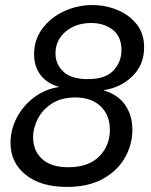

<svg xmlns="http://www.w3.org/2000/svg" viewBox="-20 -735 603 767"><path d="M246.6 11.7Q143.6 11.7 82.8 -36.6Q22 -85 22 -165Q22 -216.8 46.9 -264.6Q71.8 -312.5 116 -345.9Q160.2 -379.4 217.3 -387.7Q168.9 -400.4 142.6 -434.6Q116.2 -468.8 116.2 -518.1Q116.2 -576.2 149.2 -620.6Q182.1 -665 235.6 -689.9Q289.1 -714.8 349.6 -714.8Q401.4 -714.8 448.7 -695.3Q496.1 -675.8 526.4 -637.7Q556.6 -599.6 555.7 -543Q554.7 -474.6 507.8 -429.4Q460.9 -384.3 392.6 -374.5Q451.2 -357.4 480 -315.7Q508.8 -273.9 508.8 -216.3Q508.8 -157.7 479.2 -105.5Q449.7 -53.2 391.6 -20.8Q333.5 11.7 246.6 11.7ZM330.6 -418.9Q402.3 -418.9 433.8 -453.9Q465.3 -488.8 465.3 -534.7Q465.3 -588.9 430.4 -616Q395.5 -643.1 344.2 -643.1Q282.2 -643.1 241.9 -608.6Q201.7 -574.2 201.7 -521.5Q201.7 -478.5 233.2 -448.7Q264.6 -418.9 330.6 -418.9ZM252.9 -66.9Q333 -66.9 376 -109.9Q418.9 -152.8 418.9 -215.8Q418.9 -275.4 381.8 -310.5Q344.7 -345.7 280.8 -345.7Q226.1 -345.7 188.5 -322Q150.9 -298.3 131.6 -261.5Q112.3 -224.6 112.3 -185.5Q112.3 -133.3 147.9 -100.1Q183.6 -66.9 252.9 -66.9Z"/></svg>

Font: Schibsted Grotesk
Style: Italic
Weight: 400
Italic angle: -12°
Designer: Bakken & Baeck AS, Henrik Kongsvoll
Foundry: Schibsted ASA
Version: Version 1.100; ttfautohint (v1.8.4.7-5d5b);gftools[0.9.25]